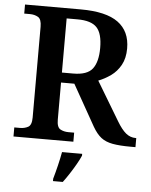

<svg xmlns="http://www.w3.org/2000/svg" viewBox="-61 -764 814 1035"><g transform="rotate(5 346.0 -246.5)"><path d="M32 0V-49H63Q88 -49 107 -59.5Q126 -70 126 -111V-602Q126 -643 107 -654Q88 -665 63 -665H32V-714H334Q471 -714 536 -666.5Q601 -619 601 -526Q601 -473 580.5 -436Q560 -399 527.5 -376Q495 -353 461 -340L587 -130Q612 -88 635.5 -68.5Q659 -49 689 -49H692V0H667Q606 0 568 -7Q530 -14 505.5 -33Q481 -52 459 -90L334 -312H262V-111Q262 -70 281 -59.5Q300 -49 325 -49H356V0ZM323 -366Q399 -366 427.5 -403.5Q456 -441 456 -516Q456 -594 425.5 -626.5Q395 -659 321 -659H262V-366ZM265 208Q274 177 284 136Q294 95 300 61H409V71Q400 92 384.5 119Q369 146 351.5 173Q334 200 318 221H265Z"/></g></svg>

Font: Noto Serif Toto SemiBold
Style: Regular
Weight: 600
Designer: Monotype Design Team
Foundry: Monotype Imaging Inc.
Version: Version 2.001; ttfautohint (v1.8.4.7-5d5b)